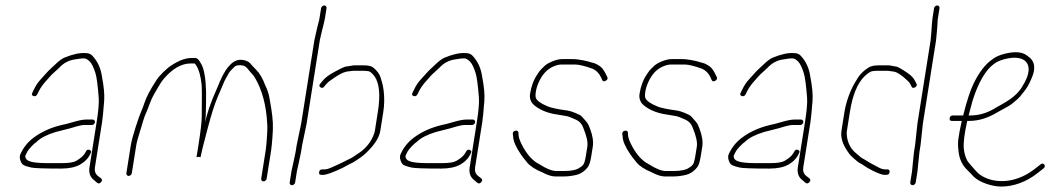

<svg xmlns="http://www.w3.org/2000/svg" viewBox="-20 -671 3896 705"><path d="M328.7 -222C329.1 -224.7 328.5 -227 326.8 -229C325.1 -231 323 -232 320.3 -232H295.3C284.3 -232 267.5 -228.6 244.7 -221.8C228.6 -217 215.8 -213.7 206.1 -212C165.8 -202.3 131.4 -186.6 102.7 -165C81.3 -148.8 65.2 -128.5 54.5 -104C51.9 -98 52 -90.5 55 -81.5C57.9 -72.5 62.3 -66.7 68.2 -64C74.1 -61.3 82.7 -58.7 93.9 -56C105.2 -53.3 141.8 -52 203.8 -52C233.6 -52 257.2 -57 274.7 -67C292.4 -77.2 305 -90.8 312.7 -108C316.3 -114 315.1 -118.2 309.1 -120.5C303.2 -122.8 298.7 -121 295.8 -115L291.7 -108C286.6 -99 276.1 -89.9 260.1 -80.5C250.4 -74.8 232.7 -72 207 -72H152C137.6 -72 124.2 -72.7 111.8 -74C90.1 -76.3 77.7 -81.8 74.4 -90.5C72.7 -94.8 72.4 -98 73.4 -100L80 -113.5C82.5 -118.5 87.7 -125.2 95.7 -133.5C103.7 -141.8 109.9 -147.3 114.3 -150C128.5 -164.3 152.1 -176.5 185.1 -186.5C192.8 -188.8 203 -191.4 215.7 -194.3C228.3 -197.2 243.7 -201.4 261.8 -207C272.7 -210.3 282.8 -212 292.1 -212H317.1C319.8 -212 322.3 -213 324.6 -215C326.9 -217 328.3 -219.3 328.7 -222ZM102.5 -318.5C108.5 -316.2 113.3 -318.3 117 -325L122.9 -337C129.5 -349.5 138.2 -361.8 149.3 -374C155.3 -380.7 160.4 -386.3 164.5 -391C168.5 -395.7 173.3 -400.3 178.7 -405C184.1 -409.7 189.9 -415 196.2 -421C213 -439.5 233 -450.2 256.3 -453C261.7 -453.7 267.2 -454.5 272.7 -455.5C278.2 -456.5 283.9 -456.8 289.9 -456.5C295.8 -456.2 302.4 -452.4 309.6 -445.1C316.9 -437.9 323.8 -423.6 330.5 -402.4C335 -387.9 339 -357.9 342.5 -312.3C343.9 -293.9 341.4 -264.1 334.9 -223L308.6 -57C305.3 -36.1 311.1 -20.1 326 -9L336.5 0C341.2 4 346 3.3 350.9 -2C355.7 -7.3 355.8 -12 351.1 -16L339.5 -25C330 -32.5 326.4 -43.1 328.6 -57L354.9 -223C356.9 -235.7 359.4 -261.6 362.5 -300.7C364.2 -323.2 361.5 -353 354.3 -390C350.2 -420.6 338.2 -446.3 318.5 -467C312.8 -473 304.9 -476 294.9 -476C273.9 -477.8 247.8 -472.2 216.6 -459.4C207.5 -455.7 196.2 -447.4 182.9 -434.5C177 -428.8 171.3 -423.5 165.8 -418.5C160.4 -413.5 155.4 -408.5 151 -403.5C146.5 -398.5 139.2 -390.5 129.2 -379.4C119.1 -368.3 111 -356.1 104.9 -343L99 -331C95.4 -325 96.5 -320.8 102.5 -318.5Z M715.5 -94H716.6L717.4 -99C719 -109 727.8 -144.3 743.9 -204.8C756.3 -251.4 767.7 -287.3 778.2 -312.5C782.3 -322.2 786.3 -331.5 790.2 -340.5C794.1 -349.5 797.5 -357.5 800.4 -364.5C803.2 -371.5 806.2 -377.7 809.3 -383C812.4 -388.3 815.6 -394.2 819 -400.5C822.4 -406.9 829.7 -415.3 841 -425.8C847.4 -431.7 858.2 -433.1 873.5 -430.1C879.9 -428.8 887.7 -422 896.7 -409.5L906.4 -398.5C910.1 -394.8 913.3 -390.7 915.9 -386C942.7 -340.6 957.9 -283.6 961.3 -215C961.7 -207 961.8 -199 961.5 -191C961.2 -183 960.7 -174.7 960 -166C959.3 -157.3 958.7 -149.2 958.2 -141.5C957.6 -133.8 956.8 -126.3 955.6 -119L939.1 -15C938.7 -12.3 939.3 -10 941 -8C942.7 -6 944.9 -5 947.5 -5C950.2 -5 952.7 -6 955 -8C957.3 -10 958.7 -12.3 959.1 -15L975.6 -119C976.8 -126.3 977.7 -134.2 978.3 -142.5C979 -150.8 979.7 -159.3 980.4 -168C981.1 -176.7 981.6 -185.2 981.9 -193.5C982.2 -201.8 982.2 -210.2 981.9 -218.5C981.5 -226.8 980.9 -235.3 979.9 -244C978.9 -252.7 977.7 -261.8 976.2 -271.5C974.8 -281.2 972.5 -294.3 969.5 -311C966.5 -327.7 961.4 -343 954.3 -357C944.5 -382.8 933.8 -401.5 922.2 -413C918.1 -417 911.8 -423.5 903.7 -432.6C897.6 -441.7 888.5 -447.5 876.5 -450C859.2 -454 843.8 -450 830.4 -438C814.5 -424.3 800.3 -402.5 787.7 -372.5C784.5 -364.8 780.9 -356.3 777 -347C752.9 -293.3 738.5 -251.3 733.8 -221C735.1 -239 735.8 -253 735.9 -263C736 -273 736.2 -284.7 736.6 -298C738 -351.2 734.3 -392.4 725.4 -421.5C723.2 -428.5 719.4 -436.3 713.7 -445C708.1 -453.7 702.8 -458 697.8 -458H683.5C660.6 -458 637.6 -449.2 610.3 -431.5C601.9 -426.5 591.7 -418.1 579.7 -406.4C567.8 -394.7 559.2 -384.6 554 -376C532.2 -342.8 517.6 -315.3 510.5 -293.5C506 -279.8 501.7 -268.5 497.6 -259.5C493.5 -250.5 486.9 -231.7 477.7 -203.2C468.5 -174.6 462.7 -152.6 460.2 -137L444 -35C443.6 -32.3 444.2 -30 445.9 -28C447.6 -26 449.8 -25 452.5 -25C455.1 -25 457.6 -26 459.9 -28C462.2 -30 463.6 -32.3 464 -35L480.2 -137C482 -148.5 487.2 -167.6 495.8 -194.5C499.1 -204.8 502.3 -215.3 505.3 -226C508.3 -236.7 511.9 -246.5 516 -255.5C520.1 -264.5 524.5 -275.7 529.3 -289C534 -302.3 539.3 -313.9 545.1 -323.8C550.8 -333.7 556 -342.6 560.5 -350.5C563.7 -356.2 567.1 -361.7 570.6 -367C574.1 -372.3 577.7 -377.2 581.4 -381.5C613.5 -419.2 646.2 -438 680.4 -438H694.6C696 -437.3 698.3 -434.3 701.4 -429C710.2 -415.8 716.5 -393.4 720.2 -361.7C721.4 -352.2 721.6 -312.8 720.8 -243.5C720.6 -223.2 716.8 -190 709.6 -144L701.6 -94L708.5 -95Z M1275.8 -411H1314.1C1321.1 -411 1327.5 -410.5 1333.4 -409.5C1339.2 -408.5 1346.7 -402 1355.8 -390C1373.2 -364.2 1377.1 -320.9 1367.4 -260L1356.5 -191C1355.8 -186.3 1354.6 -182 1352.9 -178C1343.3 -152 1326.8 -130.3 1303.6 -113L1282.7 -99C1276.4 -94.3 1271.3 -91.2 1267.3 -89.5C1263.3 -87.8 1257.9 -85.2 1251 -81.5C1244.2 -77.8 1238 -74.7 1232.5 -72.2C1227 -69.7 1220.7 -66.8 1213.7 -63.5C1210.2 -61.8 1203.8 -59 1194.7 -55C1185.6 -51 1177.5 -49 1170.3 -49H1163.3C1156.6 -49 1152.7 -45.7 1151.7 -39C1150.6 -32.3 1153.4 -29 1160.1 -29H1167.1C1178.4 -29 1201.9 -37.5 1237.8 -54.5C1241.3 -56.2 1246.5 -59 1253.4 -63C1260.2 -67 1265.8 -69.8 1270.1 -71.5C1274.3 -73.2 1280.4 -76.7 1288.2 -82L1308.5 -96C1315.8 -101.3 1322.8 -107.5 1329.4 -114.5C1355.1 -140 1372.5 -165.5 1376.5 -191L1387.4 -260C1391.5 -285.7 1391.9 -312.4 1388.6 -340C1387.9 -346 1386.8 -352 1385.5 -358C1384.1 -364 1381.5 -373.6 1377.4 -386.7C1373.2 -399.9 1364.2 -412 1350.5 -423C1343.8 -428.3 1332.8 -431 1317.3 -431H1278.3C1276.3 -431 1268.1 -429.7 1253.6 -427C1245.2 -427 1229.7 -418.9 1200.6 -402.8C1184.7 -393.9 1172.3 -384 1163.6 -373L1156.2 -364C1151.3 -358.7 1151.4 -354.2 1156.5 -350.5C1161.6 -346.8 1166.2 -347.7 1170.4 -353L1177.8 -362C1182 -367.3 1187.8 -372.3 1195.2 -377C1219.5 -394.6 1237.7 -404.9 1252.1 -408ZM1077.2 -74 1085.4 -113 1089.4 -138 1105.9 -217.5 1154.3 -523 1161.1 -553C1168 -579.7 1172.1 -597 1173.3 -605L1179 -641C1179.4 -643.7 1178.8 -646 1177.1 -648C1175.4 -650 1173.3 -651 1170.6 -651C1167.9 -651 1165.4 -650 1163.1 -648C1160.8 -646 1159.4 -643.7 1159 -641L1153.3 -605C1152.5 -599.7 1151.4 -594.7 1149.9 -590C1148.5 -585.3 1147.2 -580 1145.9 -574C1144.6 -568 1143.1 -561.3 1141.2 -554L1134.3 -523L1086 -218L1069.4 -138L1065.4 -113L1057.2 -74L1050.2 -42L1043.7 -1C1043.2 1.7 1043.9 4 1045.5 6C1047.2 8 1049.4 9 1052.1 9C1054.7 9 1057.2 8 1059.5 6C1061.9 4 1063.2 1.7 1063.7 -1L1070.2 -42Z M1724.7 -222C1725.1 -224.7 1724.5 -227 1722.8 -229C1721.1 -231 1719 -232 1716.3 -232H1691.3C1680.3 -232 1663.5 -228.6 1640.7 -221.8C1624.6 -217 1611.8 -213.7 1602.1 -212C1561.8 -202.3 1527.4 -186.6 1498.7 -165C1477.3 -148.8 1461.2 -128.5 1450.5 -104C1447.9 -98 1448 -90.5 1451 -81.5C1453.9 -72.5 1458.3 -66.7 1464.2 -64C1470.1 -61.3 1478.7 -58.7 1489.9 -56C1501.2 -53.3 1537.8 -52 1599.8 -52C1629.6 -52 1653.2 -57 1670.7 -67C1688.4 -77.2 1701 -90.8 1708.7 -108C1712.3 -114 1711.1 -118.2 1705.1 -120.5C1699.2 -122.8 1694.7 -121 1691.8 -115L1687.7 -108C1682.6 -99 1672.1 -89.9 1656.1 -80.5C1646.4 -74.8 1628.7 -72 1603 -72H1548C1533.6 -72 1520.2 -72.7 1507.8 -74C1486.1 -76.3 1473.7 -81.8 1470.4 -90.5C1468.7 -94.8 1468.4 -98 1469.4 -100L1476 -113.5C1478.5 -118.5 1483.7 -125.2 1491.7 -133.5C1499.7 -141.8 1505.9 -147.3 1510.3 -150C1524.5 -164.3 1548.1 -176.5 1581.1 -186.5C1588.8 -188.8 1599 -191.4 1611.7 -194.3C1624.3 -197.2 1639.7 -201.4 1657.8 -207C1668.7 -210.3 1678.8 -212 1688.1 -212H1713.1C1715.8 -212 1718.3 -213 1720.6 -215C1722.9 -217 1724.3 -219.3 1724.7 -222ZM1498.5 -318.5C1504.5 -316.2 1509.3 -318.3 1513 -325L1518.9 -337C1525.5 -349.5 1534.2 -361.8 1545.3 -374C1551.3 -380.7 1556.4 -386.3 1560.5 -391C1564.5 -395.7 1569.3 -400.3 1574.7 -405C1580.1 -409.7 1585.9 -415 1592.2 -421C1609 -439.5 1629 -450.2 1652.3 -453C1657.7 -453.7 1663.2 -454.5 1668.7 -455.5C1674.2 -456.5 1679.9 -456.8 1685.9 -456.5C1691.8 -456.2 1698.4 -452.4 1705.6 -445.1C1712.9 -437.9 1719.8 -423.6 1726.5 -402.4C1731 -387.9 1735 -357.9 1738.5 -312.3C1739.9 -293.9 1737.4 -264.1 1730.9 -223L1704.6 -57C1701.3 -36.1 1707.1 -20.1 1722 -9L1732.5 0C1737.2 4 1742 3.3 1746.9 -2C1751.7 -7.3 1751.8 -12 1747.1 -16L1735.5 -25C1726 -32.5 1722.4 -43.1 1724.6 -57L1750.9 -223C1752.9 -235.7 1755.4 -261.6 1758.5 -300.7C1760.2 -323.2 1757.5 -353 1750.3 -390C1746.2 -420.6 1734.2 -446.3 1714.5 -467C1708.8 -473 1700.9 -476 1690.9 -476C1669.9 -477.8 1643.8 -472.2 1612.6 -459.4C1603.5 -455.7 1592.2 -447.4 1578.9 -434.5C1573 -428.8 1567.3 -423.5 1561.8 -418.5C1556.4 -413.5 1551.4 -408.5 1547 -403.5C1542.5 -398.5 1535.2 -390.5 1525.2 -379.4C1515.1 -368.3 1507 -356.1 1500.9 -343L1495 -331C1491.4 -325 1492.5 -320.8 1498.5 -318.5Z M2204.4 -374.5C2210.6 -378.2 2212.5 -382.7 2210 -388L2205.5 -397C2202.5 -403.7 2198.4 -410.6 2193.2 -417.8C2188 -425 2178.6 -431.7 2165 -438C2140.7 -445.3 2125.3 -449.3 2118.9 -450C2113 -450.7 2107.6 -451.5 2102.8 -452.5C2097.9 -453.5 2090.3 -454 2080 -454H2043.5C2033.3 -454 2021 -451 2006.6 -445C1996.9 -441 1989.1 -436.7 1983 -432C1978.3 -427.3 1973.6 -422.8 1968.9 -418.5C1964.2 -414.2 1959.2 -407.7 1953.8 -399C1940 -379.2 1930.8 -355.2 1926.4 -327C1923.4 -307.9 1929.9 -292.6 1946.1 -281C1968.1 -264.6 1995.8 -254.3 2029.2 -250C2034.4 -249.3 2039.3 -248.5 2043.8 -247.5C2048.3 -246.5 2053.7 -245.6 2059.9 -244.7C2066.1 -243.9 2078 -239.4 2095.6 -231.2C2108.3 -225.4 2116.9 -215.6 2121.6 -202C2134.1 -171.7 2139.1 -148.7 2136.7 -133L2131.3 -99C2130 -91 2128.3 -83.1 2126.1 -75.3C2124 -67.5 2118.4 -61.1 2109.5 -56C2098 -47.3 2078.3 -43 2050.4 -43H2023.4C2007.3 -43 1986.3 -51.3 1960.4 -68C1934.9 -80.5 1912.9 -105.6 1894.3 -143.4C1888.3 -155.7 1884.9 -165.9 1884.1 -174L1883.7 -184C1882.7 -190 1878.9 -192.3 1872.3 -191C1865.8 -189.7 1862.7 -185.7 1862.9 -179L1864.4 -169C1864.7 -153 1874.1 -131.3 1892.6 -104C1896.6 -98 1904.2 -88.2 1915.3 -74.6C1926.4 -61 1945.2 -48.8 1971.6 -38C1990 -28 2006.2 -23 2020.2 -23H2047.2C2062.8 -23 2078.1 -24.7 2093 -28C2111.1 -31.7 2126.3 -41.7 2138.7 -57.8C2143.8 -64.3 2148 -78.1 2151.3 -99L2156.7 -133C2159.5 -151.3 2156.2 -173.1 2146.5 -198.5C2144.9 -202.8 2142.9 -207.6 2140.5 -213C2138.2 -218.3 2130.2 -228.3 2116.6 -243C2112.9 -247 2104.8 -251.5 2092.4 -256.4C2080 -261.3 2070.8 -264.2 2064.6 -265L2040.6 -268.5C2029.2 -270.2 2017.1 -272.7 2004.3 -276C1999.2 -277.3 1994.3 -279 1989.6 -281C1965.8 -291.1 1951.9 -301.1 1947.8 -311C1945.9 -315.7 1945.8 -323.5 1947.6 -334.5C1949.3 -345.5 1952.8 -356.8 1958 -368.5C1970.9 -397.6 1989 -417.1 2012.2 -427C2023.2 -431.7 2032.6 -434 2040.3 -434H2093.3C2106 -434 2126.5 -429 2155 -419C2169.1 -413 2179.7 -402.3 2186.9 -387L2191.3 -377C2193.8 -371.7 2198.2 -370.8 2204.4 -374.5Z M2606.4 -374.5C2612.6 -378.2 2614.5 -382.7 2612 -388L2607.5 -397C2604.5 -403.7 2600.4 -410.6 2595.2 -417.8C2590 -425 2580.6 -431.7 2567 -438C2542.7 -445.3 2527.3 -449.3 2520.9 -450C2515 -450.7 2509.6 -451.5 2504.8 -452.5C2499.9 -453.5 2492.3 -454 2482 -454H2445.5C2435.3 -454 2423 -451 2408.6 -445C2398.9 -441 2391.1 -436.7 2385 -432C2380.3 -427.3 2375.6 -422.8 2370.9 -418.5C2366.2 -414.2 2361.2 -407.7 2355.8 -399C2342 -379.2 2332.8 -355.2 2328.4 -327C2325.4 -307.9 2331.9 -292.6 2348.1 -281C2370.1 -264.6 2397.8 -254.3 2431.2 -250C2436.4 -249.3 2441.3 -248.5 2445.8 -247.5C2450.3 -246.5 2455.7 -245.6 2461.9 -244.7C2468.1 -243.9 2480 -239.4 2497.6 -231.2C2510.3 -225.4 2518.9 -215.6 2523.6 -202C2536.1 -171.7 2541.1 -148.7 2538.7 -133L2533.3 -99C2532 -91 2530.3 -83.1 2528.1 -75.3C2526 -67.5 2520.4 -61.1 2511.5 -56C2500 -47.3 2480.3 -43 2452.4 -43H2425.4C2409.3 -43 2388.3 -51.3 2362.4 -68C2336.9 -80.5 2314.9 -105.6 2296.3 -143.4C2290.3 -155.7 2286.9 -165.9 2286.1 -174L2285.7 -184C2284.7 -190 2280.9 -192.3 2274.3 -191C2267.8 -189.7 2264.7 -185.7 2264.9 -179L2266.4 -169C2266.7 -153 2276.1 -131.3 2294.6 -104C2298.6 -98 2306.2 -88.2 2317.3 -74.6C2328.4 -61 2347.2 -48.8 2373.6 -38C2392 -28 2408.2 -23 2422.2 -23H2449.2C2464.8 -23 2480.1 -24.7 2495 -28C2513.1 -31.7 2528.3 -41.7 2540.7 -57.8C2545.8 -64.3 2550 -78.1 2553.3 -99L2558.7 -133C2561.5 -151.3 2558.2 -173.1 2548.5 -198.5C2546.9 -202.8 2544.9 -207.6 2542.5 -213C2540.2 -218.3 2532.2 -228.3 2518.6 -243C2514.9 -247 2506.8 -251.5 2494.4 -256.4C2482 -261.3 2472.8 -264.2 2466.6 -265L2442.6 -268.5C2431.2 -270.2 2419.1 -272.7 2406.3 -276C2401.2 -277.3 2396.3 -279 2391.6 -281C2367.8 -291.1 2353.9 -301.1 2349.8 -311C2347.9 -315.7 2347.8 -323.5 2349.6 -334.5C2351.3 -345.5 2354.8 -356.8 2360 -368.5C2372.9 -397.6 2391 -417.1 2414.2 -427C2425.2 -431.7 2434.6 -434 2442.3 -434H2495.3C2508 -434 2528.5 -429 2557 -419C2571.1 -413 2581.7 -402.3 2588.9 -387L2593.3 -377C2595.8 -371.7 2600.2 -370.8 2606.4 -374.5Z M2929.7 -222C2930.1 -224.7 2929.5 -227 2927.8 -229C2926.1 -231 2924 -232 2921.3 -232H2896.3C2885.3 -232 2868.5 -228.6 2845.7 -221.8C2829.6 -217 2816.8 -213.7 2807.1 -212C2766.8 -202.3 2732.4 -186.6 2703.7 -165C2682.3 -148.8 2666.2 -128.5 2655.5 -104C2652.9 -98 2653 -90.5 2656 -81.5C2658.9 -72.5 2663.3 -66.7 2669.2 -64C2675.1 -61.3 2683.7 -58.7 2694.9 -56C2706.2 -53.3 2742.8 -52 2804.8 -52C2834.6 -52 2858.2 -57 2875.7 -67C2893.4 -77.2 2906 -90.8 2913.7 -108C2917.3 -114 2916.1 -118.2 2910.1 -120.5C2904.2 -122.8 2899.7 -121 2896.8 -115L2892.7 -108C2887.6 -99 2877.1 -89.9 2861.1 -80.5C2851.4 -74.8 2833.7 -72 2808 -72H2753C2738.6 -72 2725.2 -72.7 2712.8 -74C2691.1 -76.3 2678.7 -81.8 2675.4 -90.5C2673.7 -94.8 2673.4 -98 2674.4 -100L2681 -113.5C2683.5 -118.5 2688.7 -125.2 2696.7 -133.5C2704.7 -141.8 2710.9 -147.3 2715.3 -150C2729.5 -164.3 2753.1 -176.5 2786.1 -186.5C2793.8 -188.8 2804 -191.4 2816.7 -194.3C2829.3 -197.2 2844.7 -201.4 2862.8 -207C2873.7 -210.3 2883.8 -212 2893.1 -212H2918.1C2920.8 -212 2923.3 -213 2925.6 -215C2927.9 -217 2929.3 -219.3 2929.7 -222ZM2703.5 -318.5C2709.5 -316.2 2714.3 -318.3 2718 -325L2723.9 -337C2730.5 -349.5 2739.2 -361.8 2750.3 -374C2756.3 -380.7 2761.4 -386.3 2765.5 -391C2769.5 -395.7 2774.3 -400.3 2779.7 -405C2785.1 -409.7 2790.9 -415 2797.2 -421C2814 -439.5 2834 -450.2 2857.3 -453C2862.7 -453.7 2868.2 -454.5 2873.7 -455.5C2879.2 -456.5 2884.9 -456.8 2890.9 -456.5C2896.8 -456.2 2903.4 -452.4 2910.6 -445.1C2917.9 -437.9 2924.8 -423.6 2931.5 -402.4C2936 -387.9 2940 -357.9 2943.5 -312.3C2944.9 -293.9 2942.4 -264.1 2935.9 -223L2909.6 -57C2906.3 -36.1 2912.1 -20.1 2927 -9L2937.5 0C2942.2 4 2947 3.3 2951.9 -2C2956.7 -7.3 2956.8 -12 2952.1 -16L2940.5 -25C2931 -32.5 2927.4 -43.1 2929.6 -57L2955.9 -223C2957.9 -235.7 2960.4 -261.6 2963.5 -300.7C2965.2 -323.2 2962.5 -353 2955.3 -390C2951.2 -420.6 2939.2 -446.3 2919.5 -467C2913.8 -473 2905.9 -476 2895.9 -476C2874.9 -477.8 2848.8 -472.2 2817.6 -459.4C2808.5 -455.7 2797.2 -447.4 2783.9 -434.5C2778 -428.8 2772.3 -423.5 2766.8 -418.5C2761.4 -413.5 2756.4 -408.5 2752 -403.5C2747.5 -398.5 2740.2 -390.5 2730.2 -379.4C2720.1 -368.3 2712 -356.1 2705.9 -343L2700 -331C2696.4 -325 2697.5 -320.8 2703.5 -318.5Z M3240.1 -411H3201.8C3194.8 -411 3188.3 -410.5 3182.1 -409.5C3176 -408.5 3166.4 -402 3153.5 -390C3127.9 -364.2 3110.3 -320.9 3100.7 -260L3089.8 -191C3089 -186.3 3088.8 -182 3089.2 -178C3090.6 -152 3100.2 -130.3 3117.9 -113L3134.4 -99C3139.2 -94.3 3143.3 -91.2 3146.8 -89.5C3150.3 -87.8 3154.9 -85.2 3160.5 -81.5C3166.2 -77.8 3171.4 -74.7 3176.1 -72.2C3180.9 -69.7 3186.2 -66.8 3192.2 -63.5C3195.2 -61.8 3200.6 -59 3208.5 -55C3216.3 -51 3223.8 -49 3231 -49H3238C3244.7 -49 3247.5 -45.7 3246.4 -39C3245.4 -32.3 3241.5 -29 3234.8 -29H3227.8C3216.5 -29 3195.7 -37.5 3165.3 -54.5C3162.3 -56.2 3158 -59 3152.4 -63C3146.7 -67 3142.1 -69.8 3138.3 -71.5C3134.6 -73.2 3129.6 -76.7 3123.5 -82L3107.7 -96C3102 -101.3 3097 -107.5 3092.6 -114.5C3075 -140 3065.7 -165.5 3069.8 -191L3080.7 -260C3084.8 -285.7 3092.8 -312.4 3104.9 -340C3107.5 -346 3110.4 -352 3113.7 -358C3117 -364 3122.5 -373.6 3130.9 -386.7C3139.2 -399.9 3152 -412 3169.2 -423C3177.6 -428.3 3189.5 -431 3205 -431H3244C3246 -431 3253.8 -429.7 3267.4 -427C3275.8 -427 3288.8 -418.9 3312.8 -402.8C3325.9 -393.9 3335.1 -384 3340.3 -373L3344.9 -364C3348.1 -358.7 3346.5 -354.2 3340.3 -350.5C3334 -346.8 3329.6 -347.7 3327.2 -353L3322.6 -362C3320.1 -367.3 3315.9 -372.3 3310 -377C3291.3 -394.6 3276.3 -404.9 3262.9 -408ZM3332 -74 3336.1 -113 3340.1 -138 3348.7 -217.5 3397.1 -523 3399.8 -553C3401.4 -579.7 3402.8 -597 3404.1 -605L3409.8 -641C3410.2 -643.7 3411.6 -646 3413.9 -648C3416.2 -650 3418.7 -651 3421.4 -651C3424 -651 3426.2 -650 3427.9 -648C3429.6 -646 3430.2 -643.7 3429.8 -641L3424.1 -605C3423.2 -599.7 3422.8 -594.7 3422.7 -590C3422.6 -585.3 3422.3 -580 3421.7 -574C3421 -568 3420.5 -561.3 3420 -554L3417.1 -523L3368.8 -218L3360.1 -138L3356.1 -113L3352 -74L3348.9 -42L3342.4 -1C3342 1.7 3340.6 4 3338.3 6C3336 8 3333.5 9 3330.8 9C3328.2 9 3326 8 3324.3 6C3322.6 4 3322 1.7 3322.4 -1L3328.9 -42Z M3536.6 -247C3542 -268.3 3546.9 -286.7 3551.3 -302C3573.2 -370.6 3600.5 -415.2 3629.4 -436C3638.3 -443.3 3651.7 -449.3 3669.4 -454C3702.2 -462.4 3726.8 -460.4 3743.5 -448C3764.4 -428.8 3761.4 -396.8 3732.8 -352C3719.8 -329.5 3695.7 -308.5 3660.5 -289C3654.5 -285.7 3647.4 -281.7 3639.1 -277C3608.1 -257 3576.5 -247 3541.6 -247ZM3475.5 -227H3511.5C3504.4 -195 3500.1 -172.3 3498.7 -159C3497.2 -145.7 3497.5 -132.3 3499.3 -119C3501.5 -91.7 3510.5 -69.5 3526.3 -52.5C3533.4 -44.8 3540.7 -37.3 3548.2 -30C3560.6 -14.8 3580.1 -2.8 3608.3 6C3625.3 11.3 3641.5 14 3656.8 14C3700.5 14 3747.7 -2.3 3789.2 -35L3810.9 -52C3817 -56.7 3818.2 -61.5 3814.7 -66.5C3811.1 -71.5 3806.3 -71.7 3800.3 -67L3778.6 -50C3740.9 -20.7 3698.1 -6 3659.6 -6C3627.4 -6 3599.9 -14.2 3577 -30.5C3568.2 -36.8 3556.8 -50.9 3537.8 -72.7C3528.1 -83.8 3521.9 -100.9 3519.1 -124C3516.7 -144.4 3520.8 -178.8 3531.5 -227H3538.5C3573.8 -227 3607.6 -237.7 3643 -259C3650.8 -263.7 3660.6 -269.1 3672.4 -275.3C3684.2 -281.4 3693.9 -287.8 3701.5 -294.5C3706.5 -298.8 3711.4 -303 3716.2 -307C3721.1 -311 3728.2 -319.2 3737.4 -331.5C3748.3 -343.8 3758.4 -360.7 3767.2 -382C3784.9 -420.7 3779.6 -448.3 3753.7 -465C3736.1 -480.5 3707.8 -483.4 3668.7 -473.5C3649 -468.5 3633.7 -461.5 3623 -452.5C3598.8 -436.2 3576 -407 3555.3 -365C3542.8 -339.5 3529.9 -300.2 3516.6 -247H3478.6C3472 -247 3468.1 -243.7 3467 -237C3466 -230.3 3468.8 -227 3475.5 -227Z"/></svg>

Font: Proton
Style: RgCndIt
Weight: 500
Version: Version 1.017